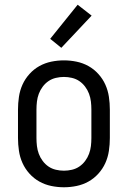

<svg xmlns="http://www.w3.org/2000/svg" viewBox="-20 -783 540 811"><path d="M250 8Q223 8 196.5 2.5Q170 -3 146.5 -16Q123 -29 104.5 -49.5Q86 -70 75 -94.5Q64 -119 60 -146Q56 -173 56 -200V-320Q56 -347 60 -374Q64 -401 75 -425.5Q86 -450 104.5 -470.5Q123 -491 146.5 -504Q170 -517 196.5 -522.5Q223 -528 250 -528Q277 -528 303.5 -522.5Q330 -517 353.5 -504Q377 -491 395.5 -470.5Q414 -450 425 -425.5Q436 -401 440 -374Q444 -347 444 -320V-200Q444 -173 440 -146Q436 -119 425 -94.5Q414 -70 395.5 -49.5Q377 -29 353.5 -16Q330 -3 303.5 2.5Q277 8 250 8ZM250 -62Q267 -62 284 -66Q301 -70 315 -79.5Q329 -89 339.5 -103Q350 -117 356 -133Q362 -149 364 -166Q366 -183 366 -200V-320Q366 -337 364 -354Q362 -371 356 -387Q350 -403 339.5 -417Q329 -431 315 -440.5Q301 -450 284 -454Q267 -458 250 -458Q233 -458 216 -454Q199 -450 185 -440.5Q171 -431 160.5 -417Q150 -403 144 -387Q138 -371 136 -354Q134 -337 134 -320V-200Q134 -183 136 -166Q138 -149 144 -133Q150 -117 160.5 -103Q171 -89 185 -79.5Q199 -70 216 -66Q233 -62 250 -62ZM239 -581 192 -619 308 -763 367 -717Z"/></svg>

Font: Iosevka
Style: Regular
Weight: 400
Monospace: yes
Designer: Belleve Invis
Foundry: Belleve Invis
Version: Version 33.2.3; ttfautohint (v1.8.4)